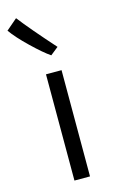

<svg xmlns="http://www.w3.org/2000/svg" viewBox="-159 -921 579 971"><g transform="rotate(-15 131.0 -435.0)"><path d="M104 0V-556.2H185.5V0ZM196.3 -675.3 154.8 -642.1Q118.7 -666.5 60.1 -722.9Q1.5 -779.3 -26.9 -819.8L31.2 -869.6Q85.9 -798.8 196.3 -675.3Z"/></g></svg>

Font: HaufeMerriweatherSansLt
Style: Regular
Weight: 300
Designer: Eben Sorkin
Foundry: Eben Sorkin
Version: Version 1.56